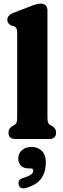

<svg xmlns="http://www.w3.org/2000/svg" viewBox="-20 -769 346 1062"><path d="M242.5 -710.5V-121.5Q242.5 -99 246.2 -90.2Q250 -81.5 258 -77L268 -72.5Q278.5 -65.5 284.2 -57Q290 -48.5 290 -35.5Q290 0 251 0H66Q27 0 27 -35.5Q27 -48.5 32.8 -57Q38.5 -65.5 49 -72.5L59 -77Q67 -81.5 71 -90.2Q75 -99 75 -121.5V-586Q75 -605.5 70.2 -613Q65.5 -620.5 56.5 -624.5L42.5 -627.5Q20.5 -639 20.5 -659.5Q20.5 -685 55 -698.5L144 -732.5Q166.5 -741.5 180.2 -745.2Q194 -749 207.5 -749Q224 -749 233.2 -738.2Q242.5 -727.5 242.5 -710.5ZM139 162.5Q110.5 162.5 95.8 147.5Q81 132.5 81 107.5Q81 79 102 61.2Q123 43.5 153.5 43.5Q188.5 43.5 211 65.2Q233.5 87 233.5 129.5Q233.5 181.5 208.8 217.5Q184 253.5 122.5 271Q106 275.5 95.8 269.8Q85.5 264 83 251Q77.5 224.5 107.5 215.5Q142.5 204.5 153.2 195.2Q164 186 164 175Q164 162.5 148.5 162.5Z"/></svg>

Font: Fraunces 72pt SuperSoft
Style: Bold
Weight: 700
Version: Version 1.000;[0bf87f6ff]